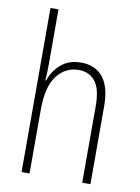

<svg xmlns="http://www.w3.org/2000/svg" viewBox="-86 -818 638 876"><g transform="rotate(10 233.5 -380.0)"><path d="M113 -503Q113 -462 110 -430H113Q123 -458 141 -482.5Q159 -507 187.5 -523Q216 -539 257 -539Q324 -539 359.5 -494.5Q395 -450 395 -360V0H357V-354Q357 -435 329 -469.5Q301 -504 253 -504Q192 -504 152.5 -453.5Q113 -403 113 -295V0H76V-760H113Z"/></g></svg>

Font: Noto Sans Khmer UI Condensed ExtraLight
Style: Regular
Weight: 200
Width: 3
Designer: Danh Hong and the Monotype Design Team
Foundry: Monotype Imaging Inc.
Version: Version 2.002; ttfautohint (v1.8.4.7-5d5b)